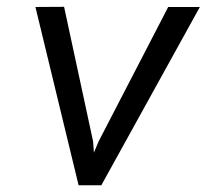

<svg xmlns="http://www.w3.org/2000/svg" viewBox="-20 -549 627 569"><path d="M255.9 -129.9 258.3 -96.7 272.5 -130.4 478.5 -528.3H572.3L280.3 0H212.9L85 -528.3L169.9 -528.8Z"/></svg>

Font: TypoPRO Roboto Mono
Style: Italic
Weight: 400
Designer: Google
Version: Version 2.000986; 2015; ttfautohint (v1.3)